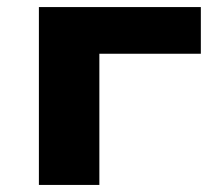

<svg xmlns="http://www.w3.org/2000/svg" viewBox="-20 -523 613 543"><path d="M90 0V-503H548V-371H261V0Z"/></svg>

Font: Nunito Sans 7pt SemiExpanded ExtraBold
Style: Regular
Weight: 800
Width: 6
Designer: Vernon Adams
Foundry: Vernon Adams
Version: Version 3.101;gftools[0.9.27]